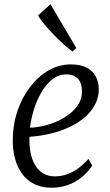

<svg xmlns="http://www.w3.org/2000/svg" viewBox="-20 -866 514 896"><path d="M410.5 -93Q388.5 -60.5 359.5 -37.5Q330.5 -14.5 295.5 -2.2Q260.5 10 220.5 10Q174.5 10 140.2 -7Q106 -24 83.8 -54.2Q61.5 -84.5 50.5 -124.2Q39.5 -164 39.5 -209.5Q39.5 -282 61 -346.5Q82.5 -411 120.2 -460.2Q158 -509.5 206.8 -537.5Q255.5 -565.5 310 -565.5Q356.5 -565.5 385.2 -550Q414 -534.5 427.5 -508Q441 -481.5 441 -450Q441 -411.5 424 -378.8Q407 -346 376.5 -319.5Q346 -293 305.5 -273.8Q265 -254.5 217 -242.8Q169 -231 117.5 -227.5Q116 -188 122.5 -154.2Q129 -120.5 143.8 -95.5Q158.5 -70.5 181.5 -56.8Q204.5 -43 236.5 -43Q262.5 -43 288.2 -51Q314 -59 340.2 -77Q366.5 -95 393 -124.5ZM290 -519Q253.5 -519 224 -495.5Q194.5 -472 172.5 -434Q150.5 -396 137.5 -352.5Q124.5 -309 120 -270Q150 -271 183.5 -278.8Q217 -286.5 248.8 -301Q280.5 -315.5 306.2 -335.8Q332 -356 347.2 -381.8Q362.5 -407.5 362.5 -438.5Q362.5 -478.5 343.5 -498.8Q324.5 -519 290 -519ZM318.5 -625.5Q302.5 -636.5 279 -657.5Q255.5 -678.5 231.2 -703.5Q207 -728.5 187 -752.5Q167 -776.5 158 -794L215.5 -846.5L336 -642Z"/></svg>

Font: Merriweather 24pt SemiCondensed Light
Style: Italic
Weight: 300
Width: 4
Italic angle: -7.8°
Designer: Eben Sorkin
Foundry: Eben Sorkin
Version: Version 2.101